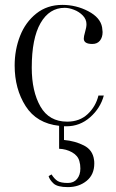

<svg xmlns="http://www.w3.org/2000/svg" viewBox="-20 -507 475 786"><path d="M365 148Q366 153 366 162Q366 208 334.5 233.5Q303 259 258 259Q215 259 199 244Q183 229 179 214L191 207Q203 226 216 234Q229 242 258 242Q282 242 295.5 225.5Q309 209 309 183Q309 166 305 153Q299 130 275 116.5Q251 103 222 102V8Q130 -2 85 -72.5Q40 -143 40 -239Q40 -303 62 -359.5Q84 -416 128.5 -451.5Q173 -487 235 -487Q292 -487 341.5 -461Q391 -435 398 -395Q400 -381 400 -376Q400 -354 389 -340.5Q378 -327 358 -327Q323 -327 323 -349Q323 -358 328 -375Q334 -395 334 -408Q334 -428 319 -443.5Q304 -459 283 -467Q262 -475 245 -475Q182 -475 146 -412.5Q110 -350 110 -230Q110 -133 145.5 -71Q181 -9 255 -9Q306 -9 339 -40Q372 -71 383 -116H405Q391 -64 349 -27Q307 10 252 10H242V66Q287 70 323.5 88.5Q360 107 365 148Z"/></svg>

Font: Viaoda Libre
Style: Regular
Weight: 400
Designer: Gydient
Version: Version 2.000